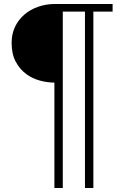

<svg xmlns="http://www.w3.org/2000/svg" viewBox="-20 -747 623 960"><path d="M446.8 -689V192.9H404.8V-689H293.9V192.9H252V-334Q218.3 -334 180.7 -343.8Q143.1 -353.5 111.3 -376.7Q79.6 -399.9 58.8 -438.2Q38.1 -476.6 38.1 -533.2Q38.1 -577.1 55.2 -613Q72.3 -648.9 102.1 -674.3Q131.8 -699.7 171.4 -713.4Q210.9 -727.1 255.9 -727.1H543V-689Z"/></svg>

Font: Clear Sans Thin
Style: Regular
Weight: 250
Foundry: Intel Corporation
Version: Version 1.00